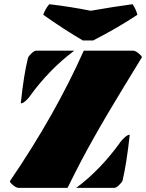

<svg xmlns="http://www.w3.org/2000/svg" viewBox="-20 -910 707 930"><path d="M80.6 -409.2Q95.2 -548.8 115.7 -629.9Q119.6 -639.6 133.1 -652.1Q146.5 -664.6 155.3 -664.6H339.8Q218.3 -574.2 123 -441.9Q117.7 -433.6 104.2 -421.4Q90.8 -409.2 80.6 -409.2ZM608.4 -257.3Q593.8 -121.6 573.7 -35.2Q569.3 -25.4 555.9 -12.7Q542.5 0 533.7 0H349.1Q467.8 -87.9 565.9 -225.6Q572.8 -234.9 585.7 -246.1Q598.6 -257.3 608.4 -257.3ZM27.8 -32.2Q247.6 -354.5 385.7 -664.6H624.5Q635.7 -664.6 650.9 -652.1Q666 -639.6 667.5 -632.8Q656.2 -614.3 621.6 -557.6Q586.9 -501 577.6 -485.6Q568.4 -470.2 540.3 -423.6Q512.2 -377 502.7 -360.8Q493.2 -344.7 470.2 -305.2Q447.3 -265.6 436.5 -246.1L405.8 -190.9Q386.2 -155.8 372.6 -129.2Q358.9 -102.5 341.6 -68.8Q324.2 -35.2 307.1 0H70.8Q59.1 0 43.5 -12.9Q27.8 -25.9 27.8 -32.2ZM622.1 -889.6Q638.2 -866.7 645.5 -838.4Q550.8 -775.4 431.2 -713.9H381.3Q290.5 -767.1 189.5 -838.4Q200.2 -868.7 218.8 -889.6Q327.6 -876.5 419.4 -857.9Q524.9 -876.5 622.1 -889.6Z"/></svg>

Font: Emblema One
Style: Regular
Weight: 400
Designer: Riccardo De Franceschi
Foundry: Riccardo De Franceschi
Version: Version 1.003